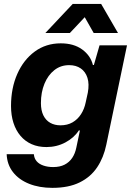

<svg xmlns="http://www.w3.org/2000/svg" viewBox="-20 -763 662 960"><path d="M241.7 176.3Q176.4 176.3 125.4 155.9Q74.3 135.4 44.9 97.6Q15.4 59.7 13.3 8H149.3Q151 29.3 163.4 43.4Q175.7 57.6 197.3 64.9Q218.9 72.3 246 72.3Q279.4 72.3 302.9 60.3Q326.4 48.3 341.1 26.5Q355.7 4.7 361.7 -25.4L379.6 -110.7H374Q350.4 -73.9 306.9 -50.8Q263.4 -27.7 212.1 -27.7Q170.7 -27.7 138.2 -42.1Q105.7 -56.4 82.6 -83.6Q59.4 -110.9 47.3 -148.6Q35.1 -186.3 35.1 -233Q35.1 -322.6 66.5 -393.4Q97.9 -464.3 153.9 -505.3Q210 -546.3 283.7 -546.3Q348.6 -546.3 390.6 -515.9Q432.7 -485.4 444.6 -437.9H449.4L477.7 -536.3H615L511.4 -39.1Q498.3 24.7 465.8 73.4Q433.3 122 378.2 149.1Q323.1 176.3 241.7 176.3ZM282.4 -136.4Q317.1 -136.4 342.8 -151.3Q368.4 -166.1 385.1 -192.1Q401.9 -218.1 408.7 -252.1L419.1 -299.7Q427 -343 417.3 -373.6Q407.6 -404.3 383.9 -420.8Q360.1 -437.3 325.7 -437.3Q283.4 -437.3 251.8 -412.4Q220.1 -387.4 202.4 -344.6Q184.6 -301.7 184.6 -247.4Q184.6 -211 196.8 -186.2Q209 -161.4 231.1 -148.9Q253.1 -136.4 282.4 -136.4ZM206.9 -598.1 343.6 -743.4H485.7L569.9 -598.1H448.4L403.7 -677L329.4 -598.1Z"/></svg>

Font: Mona Sans
Style: Italic
Weight: 200
Italic angle: -11.6951°
Designer: Deni Anggara
Foundry: GitHub
Version: Version 2.000